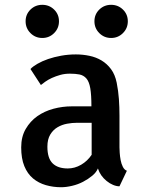

<svg xmlns="http://www.w3.org/2000/svg" viewBox="-20 -784 626 809"><path d="M483.4 -170.9V-163.1Q483.4 -155.3 484.4 -140.1Q485.4 -125 488.3 -109.4Q491.2 -93.8 497.6 -81.1Q503.9 -68.4 514.6 -64.5L483.4 1Q470.7 1 456.5 -4.9Q442.4 -10.7 429.2 -21.5Q416 -32.2 406.7 -45.4Q397.5 -58.6 392.6 -74.2Q385.7 -57.6 368.7 -43.5Q351.6 -29.3 330.1 -18.1Q308.6 -6.8 283.7 -1Q258.8 4.9 237.3 4.9Q204.1 4.9 173.3 -3.9Q142.6 -12.7 119.1 -32.2Q95.7 -51.8 82.5 -84Q69.3 -116.2 69.3 -163.1Q69.3 -208 88.4 -240.7Q107.4 -273.4 137.2 -294.4Q167 -315.4 205.1 -325.7Q243.2 -335.9 282.2 -335.9H365.2Q365.2 -383.8 360.4 -412.1Q355.5 -440.4 343.8 -453.6Q332 -466.8 314.9 -470.2Q297.9 -473.6 274.4 -473.6Q252.9 -473.6 233.9 -468.3Q214.8 -462.9 198.7 -455.6Q182.6 -448.2 170.4 -439.5Q158.2 -430.7 152.3 -425.8L108.4 -493.2Q118.2 -503.9 137.7 -515.1Q157.2 -526.4 182.6 -535.2Q208 -543.9 237.8 -549.3Q267.6 -554.7 299.8 -554.7Q329.1 -554.7 356.9 -548.8Q384.8 -543 407.7 -529.3Q430.7 -515.6 447.8 -492.7Q464.8 -469.7 471.7 -435.5Q478.5 -401.4 481 -366.7Q483.4 -332 483.4 -297.9ZM366.2 -266.6H303.7Q284.2 -266.6 262.7 -262.7Q241.2 -258.8 222.7 -248Q204.1 -237.3 191.9 -217.3Q179.7 -197.3 179.7 -166Q179.7 -117.2 201.7 -95.7Q223.6 -74.2 265.6 -74.2Q294.9 -74.2 321.8 -89.8Q348.6 -105.5 366.2 -131.8ZM518.6 -694.3Q518.6 -665 498 -644.5Q477.5 -624 448.2 -624Q418.9 -624 398.4 -644.5Q377.9 -665 377.9 -694.3Q377.9 -723.6 398.4 -743.7Q418.9 -763.7 448.2 -763.7Q477.5 -763.7 498 -743.7Q518.6 -723.6 518.6 -694.3ZM228.5 -694.3Q228.5 -665 208 -644.5Q187.5 -624 158.2 -624Q128.9 -624 108.4 -644.5Q87.9 -665 87.9 -694.3Q87.9 -723.6 108.4 -743.7Q128.9 -763.7 158.2 -763.7Q187.5 -763.7 208 -743.7Q228.5 -723.6 228.5 -694.3Z"/></svg>

Font: Allerta
Style: Medium
Weight: 500
Designer: Matt McInerney
Foundry: Matt McInerney
Version: Version 1.0